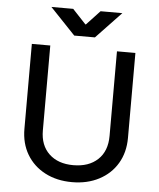

<svg xmlns="http://www.w3.org/2000/svg" viewBox="-61 -964 849 1027"><g transform="rotate(5 364.0 -450.0)"><path d="M185 -706V-250Q185 -170 233 -124.5Q281 -79 363 -79Q446 -79 494.5 -124.5Q543 -170 543 -252V-706H642V-250Q642 -172 607 -113Q572 -54 509 -21Q446 12 364 12Q282 12 219 -21Q156 -54 121 -113Q86 -172 86 -250V-706ZM290 -912 362 -835H365L437 -912H554L419 -770H308L173 -912Z"/></g></svg>

Font: Museo Sans Medium
Style: Regular
Weight: 500
Designer: Jos Buivenga
Foundry: Jos Buivenga & Rosetta Type Foundry (extension, remastering)
Version: Version 3.600;PS 1.000;hotconv 1.0.88;makeotf.lib2.5.647800;